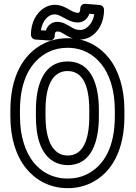

<svg xmlns="http://www.w3.org/2000/svg" viewBox="-20 -945 710 1000"><path d="M578 -339C578 -181 523 -82 432 -37C402 -22 370 -15 333 -15C253 -15 195 -50 155 -99C113 -151 84 -234 84 -339V-371C84 -528 141 -629 232 -674C262 -689 295 -696 332 -696C412 -696 468 -660 508 -611C550 -558 578 -477 578 -371ZM628 -339V-371C628 -485 598 -579 547 -643C500 -702 428 -746 332 -746C288 -746 247 -737 210 -719C97 -664 34 -540 34 -371V-339C34 -225 64 -132 116 -68C164 -9 237 35 333 35C377 35 417 26 454 8C567 -47 628 -170 628 -339ZM333 -85C460 -85 495 -214 495 -339V-372C495 -498 459 -625 332 -625C205 -625 167 -498 167 -372V-339C167 -237 189 -144 261 -103C282 -91 307 -85 333 -85ZM333 -135C315 -135 299 -139 286 -147C241 -173 217 -240 217 -339V-372C217 -497 253 -575 332 -575C411 -575 445 -499 445 -372V-339C445 -213 411 -135 333 -135ZM386 -828C416 -828 438 -850 445 -873L471 -871C465 -833 446 -809 424 -796C416 -791 407 -789 397 -789C366 -789 353 -805 318 -822C305 -828 292 -831 277 -831C247 -831 226 -809 219 -786L193 -787C199 -825 217 -851 238 -863C247 -868 255 -870 265 -870C282 -870 296 -861 315 -851C331 -843 354 -828 386 -828ZM386 -878C371 -878 357 -886 339 -896C323 -905 298 -920 265 -920C247 -920 230 -915 214 -906C170 -881 141 -828 141 -764C141 -753 150 -740 164 -739L238 -734C255 -733 265 -746 265 -759C265 -779 272 -781 277 -781C285 -781 292 -780 297 -777C319 -767 347 -739 397 -739C415 -739 434 -744 450 -753C493 -778 522 -829 522 -894C522 -907 512 -918 499 -919L426 -925C406 -927 398 -911 398 -900C398 -881 391 -878 386 -878Z"/></svg>

Font: Asimov
Style: NarOu
Weight: 500
Designer: Google
Version: Version 2.000980; 2014